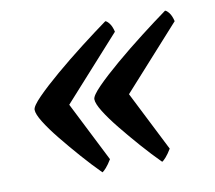

<svg xmlns="http://www.w3.org/2000/svg" viewBox="-58 -548 644 576"><g transform="rotate(-10 264.0 -259.5)"><path d="M210 -37Q182 -65 153 -98Q124 -131 98.5 -162.5Q73 -194 57.5 -219Q42 -244 42 -257Q42 -268 67.5 -294Q93 -320 133 -354Q173 -388 217 -422Q261 -456 297 -482Q302 -481 309 -472Q316 -463 320 -446L147 -254L239 -72Q230 -57 222 -48Q214 -39 210 -37ZM392 -37Q364 -65 335 -98Q306 -131 280.5 -162.5Q255 -194 239.5 -219Q224 -244 224 -257Q224 -268 249.5 -294Q275 -320 315 -354Q355 -388 399 -422Q443 -456 479 -482Q484 -481 491 -472Q498 -463 502 -446L329 -254L421 -72Q412 -57 404 -48Q396 -39 392 -37Z"/></g></svg>

Font: Texturina 72pt 72pt SemiBold
Style: Italic
Weight: 600
Italic angle: -11°
Designer: Guillermo Torres Carreño
Foundry: Omnibus-Type
Version: Version 1.002; ttfautohint (v1.8.3)